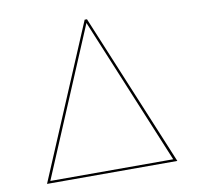

<svg xmlns="http://www.w3.org/2000/svg" viewBox="-75 -736 837 814"><g transform="rotate(-10 343.5 -329.0)"><path d="M624 0H63L341 -658H351ZM608 -10 346 -643 79 -10Z"/></g></svg>

Font: Ysabeau SC Hairline
Style: Regular
Weight: 100
Designer: Christian Thalmann (Catharsis Fonts)
Version: Version 0.003